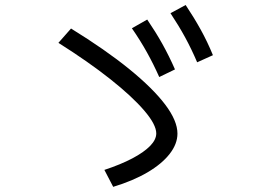

<svg xmlns="http://www.w3.org/2000/svg" viewBox="-20 -778 1040 756"><path d="M391 -109Q455.6 -130.4 501.1 -154.4Q546.6 -178.4 571 -203.3Q595.3 -228.3 595.3 -252.7Q595.3 -287.3 547.8 -342.8Q500.3 -398.3 413.8 -466.8Q327.3 -535.3 210 -609.3L259.7 -665.7Q395.4 -582 488.7 -506.2Q582 -430.3 630.4 -366.3Q678.7 -302.3 678.7 -252Q678.7 -211.3 648 -172Q617.4 -132.7 560.7 -99.3Q504 -66 425.7 -42.3ZM607 -474.7Q584.3 -525.7 558.6 -571.8Q533 -618 499.3 -666.7L559.7 -701Q593 -652 619.4 -604.9Q645.7 -557.7 669 -504.7ZM756.3 -532.7Q734.3 -584.3 709 -630.8Q683.6 -677.3 651.3 -726L711 -758.3Q743.7 -709.3 770 -661.8Q796.4 -614.3 818.4 -560.7Z"/></svg>

Font: M PLUS 1 Thin
Style: Regular
Weight: 100
Designer: Coji Morishita
Foundry: UNDERFOREST DESIGN
Version: Version 1.001